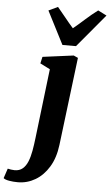

<svg xmlns="http://www.w3.org/2000/svg" viewBox="-188 -905 693 1206"><g transform="rotate(5 158.0 -301.5)"><path d="M212 1.5Q202 83.5 167.2 140.8Q132.5 198 81.5 228Q30.5 258 -28.5 258Q-57.5 258 -83.2 253.5Q-109 249 -119 240L-98.5 178.5Q-91.5 180.5 -78 182.5Q-64.5 184.5 -55 184.5Q-24.5 184.5 -4.5 167.8Q15.5 151 27.5 121.5Q39.5 92 46.5 53.2Q53.5 14.5 58.5 -29.5L110.5 -466.5L48 -498L57.5 -540L252.5 -565.5L280 -553ZM176 -625.5 69.5 -833.5 127.5 -861Q153 -831 178.8 -798.8Q204.5 -766.5 232 -735.5Q269.5 -766.5 305.2 -798.8Q341 -831 381 -861L435.5 -833.5L261.5 -625.5Z"/></g></svg>

Font: Merriweather 24pt Black
Style: Italic
Weight: 900
Italic angle: -7.8°
Designer: Eben Sorkin
Foundry: Eben Sorkin
Version: Version 2.101